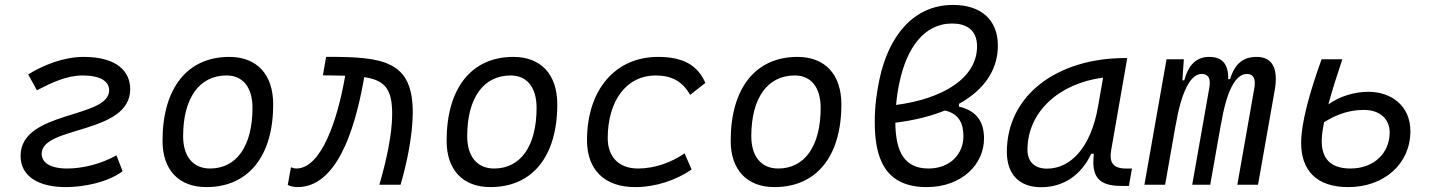

<svg xmlns="http://www.w3.org/2000/svg" viewBox="-20 -762 5899 792"><path d="M251 9.8C323.2 9.8 423.3 -8.8 485.8 -55.7L460.4 -121.1C396 -85.4 321.8 -66.9 257.3 -66.9C186 -66.9 151.9 -91.8 151.9 -127.9C151.9 -243.7 517.1 -207 517.1 -394.5C517.1 -465.8 463.9 -527.3 325.7 -527.3C241.7 -527.3 159.7 -493.7 96.2 -455.1L132.3 -389.6C190.9 -419.9 253.9 -450.7 320.8 -450.7C395 -450.7 430.2 -426.3 430.2 -389.6C430.2 -271.5 64.9 -307.1 64.9 -119.1C64.9 -31.7 143.1 9.8 251 9.8Z M831.1 9.8C1004.4 9.8 1106.9 -117.2 1106.9 -331.5C1106.9 -455.1 1039.6 -527.3 925.8 -527.3C752.9 -527.3 650.4 -398.4 650.4 -181.2C650.4 -61 717.8 9.8 831.1 9.8ZM846.2 -66.9C776.9 -66.9 735.4 -116.2 735.4 -200.2C735.4 -357.4 802.2 -450.7 914.6 -450.7C982.4 -450.7 1021.5 -400.9 1021.5 -317.4C1021.5 -159.7 956.1 -66.9 846.2 -66.9Z M1544.9 0H1632.3C1657.7 -85.9 1682.6 -203.6 1682.6 -298.8C1682.6 -509.3 1564.5 -528.8 1325.2 -527.3L1312 -451.2C1346.2 -450.7 1376.5 -450.7 1403.8 -449.7L1401.4 -436C1373.5 -279.8 1309.1 -66.9 1202.1 -66.9C1194.8 -66.9 1192.4 -67.9 1180.2 -71.8L1167 1C1181.6 7.8 1194.3 9.8 1207 9.8C1365.7 9.8 1440.9 -214.8 1479.5 -427.2L1482.4 -443.8C1566.9 -431.2 1597.7 -395.5 1597.7 -292C1597.7 -204.1 1571.8 -92.3 1544.9 0Z M2002.9 9.8C2176.3 9.8 2278.8 -117.2 2278.8 -331.5C2278.8 -455.1 2211.4 -527.3 2097.7 -527.3C1924.8 -527.3 1822.3 -398.4 1822.3 -181.2C1822.3 -61 1889.6 9.8 2002.9 9.8ZM2018.1 -66.9C1948.7 -66.9 1907.2 -116.2 1907.2 -200.2C1907.2 -357.4 1974.1 -450.7 2086.4 -450.7C2154.3 -450.7 2193.4 -400.9 2193.4 -317.4C2193.4 -159.7 2127.9 -66.9 2018.1 -66.9Z M2612.3 -66.9C2533.7 -66.9 2487.3 -113.3 2486.8 -192.4C2487.3 -348.1 2565.4 -450.7 2684.1 -450.7C2750 -450.7 2795.4 -426.8 2826.7 -370.6L2889.6 -419.9C2857.9 -493.7 2796.9 -527.3 2694.3 -527.3C2517.6 -527.3 2401.4 -391.1 2401.4 -183.6C2401.4 -61 2474.1 9.8 2600.1 9.8C2685.1 9.8 2769.5 -19 2833 -63L2803.7 -129.4C2750 -91.8 2680.2 -66.9 2612.3 -66.9Z M3174.8 9.8C3348.1 9.8 3450.7 -117.2 3450.7 -331.5C3450.7 -455.1 3383.3 -527.3 3269.5 -527.3C3096.7 -527.3 2994.1 -398.4 2994.1 -181.2C2994.1 -61 3061.5 9.8 3174.8 9.8ZM3189.9 -66.9C3120.6 -66.9 3079.1 -116.2 3079.1 -200.2C3079.1 -357.4 3146 -450.7 3258.3 -450.7C3326.2 -450.7 3365.2 -400.9 3365.2 -317.4C3365.2 -159.7 3299.8 -66.9 3189.9 -66.9Z M3935.5 -333.5C4035.2 -388.7 4096.2 -469.2 4096.2 -574.2C4096.2 -682.1 4024.4 -741.7 3911.6 -741.7C3742.2 -741.7 3644 -605.5 3607.9 -435.5C3597.2 -383.3 3588.4 -330.1 3588.4 -257.8C3588.4 -112.3 3628.4 9.8 3802.7 9.8C3947.3 9.8 4039.1 -84 4039.1 -190.4C4039.1 -252.9 4014.6 -304.2 3935.5 -322.3ZM3676.3 -329.1C3679.2 -361.8 3684.1 -394.5 3690.9 -424.8C3720.2 -561 3790 -665 3907.2 -665C3962.9 -665 4010.3 -641.6 4010.3 -570.8C4010.3 -441.4 3872.6 -355 3676.3 -329.1ZM3877.9 -306.2C3936.5 -292.5 3954.1 -252.4 3954.1 -199.2C3954.1 -128.9 3900.9 -66.9 3810.1 -66.9C3709.5 -66.9 3674.3 -137.7 3673.3 -255.9C3749 -265.1 3818.4 -282.2 3877.9 -306.2Z M4274.9 10.3C4366.7 10.3 4439.9 -39.6 4481.4 -127.9H4492.2C4481 -32.2 4511.7 4.9 4606 4.9H4636.7L4649.4 -66.9H4624.5C4570.8 -66.9 4554.2 -92.3 4564 -145L4629.9 -522.5H4620.6C4342.3 -522.5 4133.3 -370.1 4133.3 -135.3C4133.3 -43 4184.6 10.3 4274.9 10.3ZM4298.8 -66.4C4248 -66.4 4218.3 -94.7 4218.3 -144C4218.3 -299.8 4347.7 -418 4530.3 -441.9L4508.8 -319.3C4480 -157.7 4399.4 -66.4 4298.8 -66.4Z M4863.3 -517.6H4792L4700.7 0H4786.1L4829.1 -243.7V-242.7C4852.5 -380.9 4889.6 -457 4937 -457C4964.4 -457 4975.6 -437.5 4968.3 -399.4L4897.9 0H4972.2L5016.6 -251V-249C5039.1 -383.3 5074.7 -457 5124 -457C5150.4 -457 5160.6 -436.5 5154.3 -399.4L5084 0H5169.4L5238.3 -390.6C5253.9 -480.5 5228 -527.3 5163.6 -527.3C5109.4 -527.3 5073.2 -500 5054.2 -435.5H5046.4C5047.9 -498 5021 -527.3 4968.8 -527.3C4917.5 -527.3 4883.3 -498 4865.2 -430.7H4857.4Z M5541.5 9.8C5690.4 9.8 5797.9 -86.9 5797.9 -220.7C5797.9 -326.7 5717.8 -383.3 5625 -383.3C5570.3 -383.3 5508.8 -366.7 5459.5 -331.5C5474.1 -385.7 5494.1 -448.7 5517.1 -517.6H5431.6C5383.3 -384.3 5347.2 -255.9 5347.2 -172.4C5347.2 -61.5 5408.2 9.8 5541.5 9.8ZM5441.9 -257.8C5500 -294.9 5554.7 -308.6 5606 -308.6C5675.3 -308.6 5712.4 -268.1 5712.4 -215.8C5712.4 -131.8 5648.9 -66.9 5550.8 -66.9C5466.8 -66.9 5432.1 -109.9 5432.1 -179.7C5432.1 -200.7 5435.5 -227.1 5441.9 -257.8Z"/></svg>

Font: Cascadia Mono NF SemiLight
Style: Italic
Weight: 350
Italic angle: -10°
Monospace: yes
Designer: Aaron Bell
Foundry: Saja Typeworks
Version: Version 2404.023